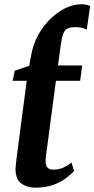

<svg xmlns="http://www.w3.org/2000/svg" viewBox="-20 -854 435 884"><path d="M142.5 10Q105 10 78.2 -9.2Q51.5 -28.5 51.5 -76Q51.5 -79.5 52 -85.5Q52.5 -91.5 53.8 -102.5Q55 -113.5 57 -131.5Q59 -149.5 63 -177L103 -482H38L48 -528.5L114.5 -551L123 -597.5Q131.5 -648.5 155.2 -691.8Q179 -735 212 -767Q245 -799 281.8 -816.8Q318.5 -834.5 353.5 -834.5Q365 -834.5 376 -832.5Q387 -830.5 395 -826L379.5 -717.5Q367.5 -724 354.5 -726.5Q341.5 -729 328.5 -729Q305 -729 291.5 -723Q278 -717 271 -698.5Q264 -680 259 -641.5L247 -552.5H358.5L349 -482H237.5L198 -183.5Q194.5 -158.5 192.2 -142Q190 -125.5 190 -110Q190 -92 198.8 -82.5Q207.5 -73 224.5 -73Q250.5 -73 271.2 -82.2Q292 -91.5 309 -106L321 -67Q307.5 -51.5 283.8 -33.5Q260 -15.5 225 -2.8Q190 10 142.5 10Z"/></svg>

Font: Merriweather 24pt
Style: Bold Italic
Weight: 700
Italic angle: -7.8°
Designer: Eben Sorkin
Foundry: Eben Sorkin
Version: Version 2.101